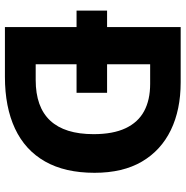

<svg xmlns="http://www.w3.org/2000/svg" viewBox="-7 -798 754 780"><g transform="rotate(90 370.0 -408.0)"><path d="M314 -765Q426 -765 508.5 -725Q591 -685 636.5 -607.5Q682 -530 682 -415Q682 -295 636 -214Q590 -133 502.5 -92Q415 -51 292 -51H90V-342H23V-466H90V-765ZM321 -641H241V-466H357V-342H241V-176H305Q415 -176 470 -235Q525 -294 525 -411Q525 -490 501 -541Q477 -592 431.5 -616.5Q386 -641 321 -641Z"/></g></svg>

Font: Noto Sans Tamil UI
Style: Regular
Weight: 400
Designer: Jelle Bosma - Monotype Design Team
Foundry: Monotype Imaging Inc.
Version: Version 2.004